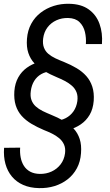

<svg xmlns="http://www.w3.org/2000/svg" viewBox="-34 -741 575 1003"><path d="M249 -51.8 254.9 -109.4Q285.2 -111.3 309.6 -124Q334 -136.7 349.9 -159.4Q365.7 -182.1 370.1 -212.9Q373.5 -239.7 365.7 -259.3Q357.9 -278.8 341.8 -293Q325.7 -307.1 305.2 -317.9Q284.7 -328.6 263.2 -337.4Q227.1 -352.5 197 -369.9Q167 -387.2 145.8 -410.2Q124.5 -433.1 114 -464.4Q103.5 -495.6 106.9 -538.6Q110.4 -582.5 129.2 -616.9Q147.9 -651.4 178.5 -674.8Q209 -698.2 247.1 -710.2Q285.2 -722.2 327.1 -721.2Q390.1 -720.2 429.4 -691.9Q468.8 -663.6 485.8 -616.5Q502.9 -569.3 498.5 -510.7H414.6Q417 -543 409.7 -574Q402.3 -605 381.3 -625.5Q360.4 -646 322.3 -647Q289.1 -647.9 260.7 -635Q232.4 -622.1 214.1 -597.9Q195.8 -573.7 191.4 -540Q188 -511.7 195.6 -492.2Q203.1 -472.7 218.8 -459.5Q234.4 -446.3 255.6 -436.3Q276.9 -426.3 299.8 -417.5Q335.9 -402.8 366 -385Q396 -367.2 417 -343.5Q438 -319.8 448.2 -288.1Q458.5 -256.3 455.6 -214.4Q452.1 -171.4 434.3 -141.1Q416.5 -110.8 387.9 -91.3Q359.4 -71.8 323.5 -62.3Q287.6 -52.7 249 -51.8ZM240.7 -427.7 234.4 -368.7Q204.1 -366.7 181.4 -353.8Q158.7 -340.8 144.8 -318.4Q130.9 -295.9 127 -266.1Q123 -237.8 130.4 -218.3Q137.7 -198.7 152.8 -185.1Q168 -171.4 188.7 -161.1Q209.5 -150.9 232.4 -141.6Q268.6 -127 298.8 -109.6Q329.1 -92.3 350.6 -69.3Q372.1 -46.4 382.3 -14.9Q392.6 16.6 389.2 59.1Q386.2 103.5 367.7 137.9Q349.1 172.4 319.1 195.8Q289.1 219.2 251 231Q212.9 242.7 169.9 241.7Q122.6 240.7 87.2 225.1Q51.8 209.5 28.3 181.4Q4.9 153.3 -5.6 115.2Q-16.1 77.1 -12.7 31.2L71.3 30.3Q69.3 57.1 74 81.5Q78.6 106 90.8 125.2Q103 144.5 123.8 155.8Q144.5 167 174.3 167.5Q207.5 168 235.6 155Q263.7 142.1 282.5 117.7Q301.3 93.3 305.7 60.1Q309.1 33.7 300.5 14.4Q292 -4.9 275.4 -18.8Q258.8 -32.7 238 -43Q217.3 -53.2 195.8 -61.5Q159.7 -76.7 129.9 -94.5Q100.1 -112.3 79.1 -135.7Q58.1 -159.2 48.1 -190.9Q38.1 -222.7 41 -265.1Q44.4 -306.6 61.5 -336.9Q78.6 -367.2 106 -387Q133.3 -406.7 168 -416.7Q202.6 -426.8 240.7 -427.7Z"/></svg>

Font: Roboto Condensed
Style: Italic
Weight: 400
Italic angle: -12°
Designer: Christian Robertson
Foundry: Google
Version: Version 3.0